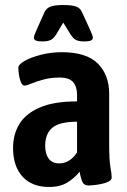

<svg xmlns="http://www.w3.org/2000/svg" viewBox="-20 -738 505 765"><path d="M176 7Q107 7 69.5 -34.5Q32 -76 32 -149Q32 -202 57 -243.5Q82 -285 138 -309.5Q194 -334 287 -334V-361Q287 -392 271.5 -410.5Q256 -429 218 -429Q182 -429 153 -421Q124 -413 105 -405Q86 -397 78 -397Q69 -397 63.5 -410Q58 -423 55.5 -440Q53 -457 53 -468Q53 -481 78.5 -495.5Q104 -510 144 -520Q184 -530 226 -530Q325 -530 370 -484.5Q415 -439 415 -365V-164Q415 -100 420 -72Q425 -44 425 -31Q425 -21 413.5 -15Q402 -9 386 -5.5Q370 -2 355 -0.5Q340 1 333 1Q316 1 309.5 -11Q303 -23 297 -54Q281 -32 251 -12.5Q221 7 176 7ZM216 -87Q238 -87 256.5 -99Q275 -111 287 -131V-253Q217 -253 188.5 -229Q160 -205 160 -157Q160 -125 174 -106Q188 -87 216 -87ZM149 -573Q129 -573 122 -577Q115 -581 115 -588Q115 -595 125 -617L157 -689Q165 -706 182 -712Q199 -718 232 -718Q266 -718 283 -712Q300 -706 307 -689L340 -617Q350 -595 350 -588Q350 -581 343 -577Q336 -573 315 -573Q294 -573 282.5 -579Q271 -585 261 -601L232 -648L204 -601Q194 -585 182.5 -579Q171 -573 149 -573Z"/></svg>

Font: Asap Condensed SemiBold
Style: Regular
Weight: 600
Width: 3
Designer: Pablo Cosgaya
Foundry: Omnibus-Type
Version: Version 3.001; ttfautohint (v1.8.4.7-5d5b)